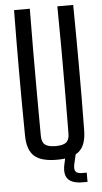

<svg xmlns="http://www.w3.org/2000/svg" viewBox="-62 -838 541 1014"><g transform="rotate(-5 209.0 -331.0)"><path d="M209 7Q126 7 89.8 -25.8Q53.5 -58.5 52.5 -133.5Q50.5 -301 50.5 -466.8Q50.5 -632.5 52.5 -800H136Q135 -688.5 134.5 -575.8Q134 -463 134.5 -350.5Q135 -238 135.5 -126Q135.5 -93.5 152.2 -79.5Q169 -65.5 209 -65.5Q249.5 -65.5 265.8 -79.5Q282 -93.5 282 -126Q283 -238 283.5 -350.5Q284 -463 283.8 -575.8Q283.5 -688.5 282 -800H366Q368 -632.5 368.2 -466.8Q368.5 -301 366 -133.5Q365 -58.5 328.8 -25.8Q292.5 7 209 7ZM360 137.5H334.5Q280.5 137.5 258.2 113.8Q236 90 245 40.5L257.5 -16H311L298 40.5Q293 66 301.8 77.2Q310.5 88.5 335 88.5H360Z"/></g></svg>

Font: Big Shoulders
Style: Regular
Weight: 400
Designer: Patric King
Foundry: XO Type Co
Version: Version 2.002